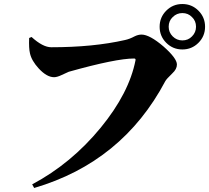

<svg xmlns="http://www.w3.org/2000/svg" viewBox="-20 -878 1040 955"><path d="M807 -665Q774 -698 774 -745Q774 -792 807 -825Q840 -858 887 -858Q934 -858 967 -825Q1000 -792 1000 -745Q1000 -698 967 -665Q934 -632 887 -632Q840 -632 807 -665ZM839 -793Q819 -774 819 -745Q819 -717 839 -697Q859 -677 887 -677Q916 -677 935 -697Q955 -717 955 -745Q955 -774 935 -793Q916 -813 887 -813Q859 -813 839 -793ZM137 -694Q193 -643 235 -643Q444 -643 602 -679Q625 -684 649 -697Q667 -706 684 -706Q724 -706 793 -647Q860 -588 860 -557Q860 -534 837 -513Q807 -484 802 -474Q589 -72 150 57L140 39Q335 -65 481 -243Q622 -415 654 -578Q656 -587 647 -587Q557 -587 322 -521L287 -505Q264 -494 249 -494Q213 -494 173 -537Q137 -576 129 -613Q123 -638 125 -689Z"/></svg>

Font: Source Han Serif CN Heavy
Style: Regular
Weight: 900
Designer: Ryoko NISHIZUKA  (kana & ideographs); Frank Grießhammer (Latin, Greek & Cyrillic); Wenlong ZHANG  (bopomofo); Sandoll Co
Foundry: Adobe Systems Incorporated
Version: Version 1.000;PS 1;hotconv 16.6.53;makeotf.lib2.5.65590